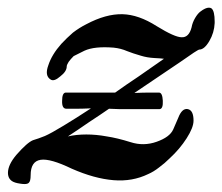

<svg xmlns="http://www.w3.org/2000/svg" viewBox="-30 -458 565 488"><path d="M476.6 -332Q489.3 -332 502 -353.5Q514.6 -375 515.6 -399.4Q515.6 -401.4 515.6 -403.3Q515.6 -429.7 507.8 -436.5Q504.9 -438.5 501 -438.5Q492.2 -438.5 479.5 -428.7Q472.7 -423.8 465.8 -412.1Q459 -400.4 457 -388.7Q450.2 -362.3 431.6 -363.3Q414.1 -363.3 368.2 -391.6Q322.3 -420.9 281.2 -421.9Q239.3 -422.9 189.5 -396.5Q171.9 -387.7 155.3 -375Q139.6 -361.3 126 -346.7Q101.6 -319.3 92.8 -292Q83 -265.6 98.6 -255.9Q107.4 -250 123 -263.7Q139.6 -276.4 139.6 -289.1Q139.6 -293 144.5 -300.8Q149.4 -307.6 157.2 -315.4Q159.2 -316.4 184.6 -329.1Q210 -340.8 258.8 -336.9Q277.3 -335 293 -328.1Q307.6 -322.3 328.1 -316.4Q343.8 -311.5 362.3 -310.5Q380.9 -309.6 386.7 -308.6Q353.5 -285.2 322.3 -263.7Q290 -242.2 262.7 -222.7Q254.9 -222.7 241.2 -222.7Q227.5 -222.7 210.9 -222.7Q186.5 -222.7 164.1 -222.7Q141.6 -222.7 136.7 -222.7Q127.9 -221.7 127.9 -202.1Q127 -181.6 138.7 -181.6Q149.4 -181.6 164.1 -181.6Q178.7 -181.6 201.2 -182.6Q164.1 -158.2 131.8 -138.7Q99.6 -119.1 84 -112.3Q78.1 -110.4 68.4 -106.4Q58.6 -103.5 53.7 -101.6Q39.1 -95.7 11.7 -64.5Q-9.8 -39.1 -9.8 -18.6Q-9.8 -14.6 -8.8 -10.7Q-6.8 -2.9 0 2Q6.8 6.8 21.5 8.8Q27.3 9.8 32.2 9.8Q40 9.8 43 6.8Q47.9 2.9 47.9 -12.7Q47.9 -47.9 73.2 -51.8Q97.7 -55.7 152.3 -29.3Q210 -3.9 258.8 0Q306.6 3.9 346.7 -15.6Q360.4 -21.5 374 -32.2Q388.7 -43 401.4 -55.7Q426.8 -79.1 444.3 -106.4Q461.9 -133.8 461.9 -151.4Q461.9 -177.7 447.3 -180.7Q432.6 -183.6 422.9 -158.2Q418.9 -148.4 410.2 -128.9Q401.4 -109.4 368.2 -97.7Q335 -85.9 301.8 -96.7Q267.6 -107.4 241.2 -111.3Q214.8 -116.2 189.5 -116.2Q164.1 -116.2 142.6 -111.3Q168 -127.9 196.3 -147.5Q224.6 -166 247.1 -181.6Q256.8 -181.6 271.5 -180.7Q287.1 -180.7 302.7 -180.7Q328.1 -180.7 349.6 -180.7Q372.1 -180.7 376 -180.7Q384.8 -181.6 383.8 -202.1Q382.8 -222.7 374 -222.7Q366.2 -222.7 349.6 -222.7Q334 -222.7 311.5 -221.7Q383.8 -270.5 428.7 -300.8Q472.7 -332 476.6 -332Z"/></svg>

Font: Gilchrist
Style: Regular
Weight: 400
Version: 1.0